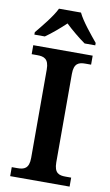

<svg xmlns="http://www.w3.org/2000/svg" viewBox="-101 -981 590 1031"><g transform="rotate(10 194.0 -465.5)"><path d="M28 -784V-771H85C117 -793 163 -832 193 -861C223 -832 270 -793 302 -771H360V-784C329 -822 275 -886 254 -931H134C113 -886 59 -822 28 -784ZM32 0H356V-49H325C290 -49 263 -57 263 -116V-598C263 -657 290 -665 325 -665H356V-714H32V-665H63C98 -665 126 -657 126 -598V-116C126 -57 98 -49 63 -49H32Z"/></g></svg>

Font: Noto Serif Tamil SemiBold
Style: Regular
Weight: 600
Designer: Indian Type Foundry, Tom Grace, and the Monotype Design Team
Foundry: Monotype Imaging Inc.
Version: Version 2.004